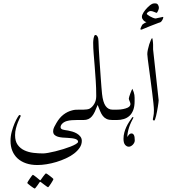

<svg xmlns="http://www.w3.org/2000/svg" viewBox="-20 -707 994 1131"><path d="M446.8 0H432.1Q418.5 0 403.1 1Q387.7 2 374 5.9Q357.4 10.7 347.2 20.8Q336.9 30.8 336.9 42Q336.9 47.9 340.3 51Q343.8 54.2 349.6 56.2Q355.5 58.1 363.5 59.3Q371.6 60.5 380.9 62Q392.1 64 406.2 68.1Q420.4 72.3 432.9 79.6Q445.3 86.9 453.6 97.7Q461.9 108.4 461.9 123Q461.9 144 449.5 162.8Q437 181.6 416.3 197.5Q395.5 213.4 368.4 225.8Q341.3 238.3 312.3 247.1Q283.2 255.9 254.2 260.5Q225.1 265.1 200.2 265.1Q163.1 265.1 133.8 255.1Q104.5 245.1 84 226.6Q63.5 208 52.7 181.6Q42 155.3 42 122.1Q42 95.2 49.3 68.1Q56.6 41 65.9 19.3Q75.2 -2.4 83.7 -16.1Q92.3 -29.8 94.2 -29.8Q97.2 -29.8 99.6 -28.3Q102.1 -26.9 102.1 -23.9Q102.1 -22.5 96.9 -12.5Q91.8 -2.4 85.4 13.4Q79.1 29.3 74 48.8Q68.8 68.4 68.8 88.9Q68.8 125 84.2 146.2Q99.6 167.5 123.8 178.7Q147.9 189.9 177 193.4Q206.1 196.8 233.9 196.8Q244.1 196.8 263.7 193.4Q283.2 189.9 306.2 184.3Q329.1 178.7 352.8 171.4Q376.5 164.1 395.8 156.5Q415 148.9 427.5 141.4Q439.9 133.8 439.9 127.9Q439.9 117.2 424.6 111.8Q409.2 106.4 377 105Q363.3 104.5 348.4 103.3Q333.5 102.1 321 98.4Q308.6 94.7 300.8 87.2Q293 79.6 293 65.9Q293 53.7 299.6 40.8Q306.2 27.8 312 18.1Q330.1 -13.7 354 -32Q377.9 -50.3 405.8 -57.1Q416.5 -60.1 426 -60.5Q435.5 -61 446.8 -61H464.8Q483.4 -61 492.4 -51.5Q501.5 -42 501.5 -30.8Q501.5 -19.5 492.4 -9.8Q483.4 0 464.8 0ZM294.9 347.7Q294.9 349.6 290.5 357.4Q286.1 365.2 280.5 373.8Q274.9 382.3 269.8 389.2Q264.6 396 262.7 396Q261.7 396 255.1 391.4Q248.5 386.7 240.7 380.9Q231.9 374 220.7 365.7Q217.3 362.3 213.9 365.7Q206.5 376 200.7 384.8Q195.3 392.1 190.7 397.9Q186 403.8 184.6 403.8Q183.1 403.8 176 399.2Q168.9 394.5 161.1 388.7Q153.3 382.8 147 377.4Q140.6 372.1 140.6 370.6Q140.6 368.7 145.3 361.1Q149.9 353.5 155.8 345Q161.6 336.4 166.7 329.6Q171.9 322.8 172.9 322.8Q175.3 322.8 181.6 327.4Q188 332 194.8 337.4Q203.1 343.8 212.9 352.5Q215.8 355 217 355.2Q218.3 355.5 220.7 351.6Q228 340.8 234.4 332.5Q239.7 325.7 244.6 319.8Q249.5 314 250.5 314Q252 314 259.3 318.8Q266.6 323.7 274.4 329.8Q282.2 335.9 288.6 341.3Q294.9 346.7 294.9 347.7Z M643.1 0Q621.6 0 608.4 -6.1Q595.2 -12.2 585.9 -23.9Q576.7 -35.6 570.1 -52Q563.5 -68.4 555.2 -88.9Q546.4 -65.9 538.6 -49.3Q530.8 -32.7 521.5 -21.7Q512.2 -10.7 500.2 -5.4Q488.3 0 471.2 0H453.1Q434.6 0 425.5 -9.8Q416.5 -19.5 416.5 -30.8Q416.5 -42 425.5 -51.5Q434.6 -61 453.1 -61H471.2Q481.4 -61 491.9 -62.5Q502.4 -64 507.8 -66.9Q524.4 -76.2 535.6 -95.7Q546.9 -115.2 546.9 -141.1Q546.9 -188.5 543.9 -232.4Q541 -276.4 537.8 -316.2Q534.7 -356 531.7 -390.9Q528.8 -425.8 528.8 -455.1Q528.8 -458.5 529.3 -466.1Q529.8 -473.6 531.2 -481.4Q532.7 -489.3 535.2 -495.1Q537.6 -501 542 -501Q549.3 -501 554.7 -491.2Q560.1 -481.4 560.1 -464.8Q560.5 -445.8 562 -419.4Q563.5 -393.1 565.4 -363.8Q567.4 -334.5 569.6 -303.7Q571.8 -272.9 573.7 -244.9Q575.7 -216.8 577.6 -193.1Q579.6 -169.4 581.1 -153.8Q586.4 -105 601.8 -83Q617.2 -61 643.1 -61H662.1Q680.7 -61 689.7 -51.5Q698.7 -42 698.7 -30.8Q698.7 -19.5 689.7 -9.8Q680.7 0 662.1 0Z M772.9 -110.8Q772.9 -80.1 764.9 -58.8Q756.8 -37.6 742.7 -24.7Q728.5 -11.7 709.5 -5.9Q690.4 0 668 0H649.9Q631.3 0 622.3 -9.8Q613.3 -19.5 613.3 -30.8Q613.3 -42 622.3 -51.5Q631.3 -61 649.9 -61H668Q689 -61 705.3 -64.5Q721.7 -67.9 732.9 -73.2Q743.2 -78.6 745.8 -84.7Q748.5 -90.8 748.5 -94.2Q748.5 -97.2 747.1 -101.6Q745.6 -106 743.7 -110.6Q741.7 -115.2 740.2 -119.4Q738.8 -123.5 738.8 -126Q738.8 -129.4 741.5 -138.2Q744.1 -147 747.8 -156.7Q751.5 -166.5 754.9 -174.6Q758.3 -182.6 759.8 -184.1Q765.1 -172.4 767.8 -163.8Q770.5 -155.3 771.7 -147.5Q772.9 -139.6 772.9 -131.1Q772.9 -122.6 772.9 -110.8ZM773.9 120.1Q773.9 127.4 770.5 134Q767.1 140.6 762 145.8Q756.8 150.9 750.7 154.1Q744.6 157.2 738.8 157.2Q726.6 157.2 717 146.2Q707.5 135.3 707.5 110.8Q707.5 91.3 712.2 74Q716.8 56.6 724.1 41Q731.4 25.4 740.7 11Q750 -3.4 759.8 -17.1Q764.2 -16.6 765.6 -15.6L766.6 -15.1Q758.8 -1.5 752 13.7Q745.1 28.8 740.2 43.9Q735.4 59.1 732.7 73.5Q730 87.9 730 100.1Q735.8 90.3 741.2 84.7Q746.6 79.1 754.9 79.1Q763.2 79.1 768.6 88.1Q773.9 97.2 773.9 120.1Z M941.9 -605Q941.9 -603.5 940.7 -599.1Q939.5 -594.7 937 -590.1Q934.6 -585.4 930.9 -581.1Q927.2 -576.7 922.9 -575.2Q919.9 -574.7 913.8 -572.3Q907.7 -569.8 899.4 -566.7Q891.1 -563.5 881.3 -559.8Q871.6 -556.2 861.8 -552.2Q837.9 -543 826.4 -537.6Q814.9 -532.2 811 -532.2Q807.1 -532.2 807.1 -536.1Q807.1 -538.1 808.6 -541.7Q810.1 -545.4 812 -549.6Q814 -553.7 815.9 -557.1Q817.9 -560.5 818.8 -562Q820.3 -563.5 823.5 -565.7Q826.7 -567.9 830.3 -570.1Q834 -572.3 837.4 -574Q840.8 -575.7 842.8 -576.2Q839.4 -577.1 834.5 -579.8Q829.6 -582.5 825.7 -586.7Q821.8 -590.8 818.8 -596.2Q815.9 -601.6 815.9 -608.4Q815.9 -614.3 818.8 -621.3Q821.8 -628.4 826.4 -635.5Q831.1 -642.6 836.7 -649.4Q842.3 -656.2 848.1 -662.1Q857.9 -671.9 864.5 -677Q871.1 -682.1 876.2 -684.3Q881.3 -686.5 885.7 -686.8Q890.1 -687 895 -687Q905.8 -687 910.9 -678.5Q916 -669.9 916 -660.2Q916 -657.7 914.6 -652.8Q913.1 -647.9 910.9 -643.3Q908.7 -638.7 906.5 -635Q904.3 -631.3 902.8 -631.3Q900.9 -631.3 897 -633.1Q893.1 -634.8 888.2 -636.7Q883.3 -638.7 877.9 -640.4Q872.6 -642.1 868.2 -642.1Q859.9 -642.1 852.3 -636.2Q844.7 -630.4 844.7 -625Q844.7 -623.5 850.1 -619.4Q855.5 -615.2 863.5 -610.6Q871.6 -606 880.6 -602.3Q889.6 -598.6 897 -598.1Q902.8 -599.6 909.7 -601.1Q916.5 -602.5 922.6 -603.8Q928.7 -605 933.1 -606Q937.5 -606.9 939 -607.4Q939.9 -607.4 940.9 -607.2Q941.9 -606.9 941.9 -605Z M914.6 -116.2Q914.6 -112.3 913.3 -101.8Q912.1 -91.3 909.9 -78.1Q907.7 -64.9 905 -50.5Q902.3 -36.1 899.4 -24.4Q896.5 -12.7 893.8 -4.9Q891.1 2.9 888.7 2.9Q880.4 2.9 880.4 -4.9Q880.4 -7.3 883.5 -21.2Q886.7 -35.2 886.7 -57.1Q886.7 -70.8 883.8 -98.6Q880.9 -126.5 876.5 -161.1Q872.1 -195.8 867.2 -232.9Q862.3 -270 857.9 -302.2Q853.5 -334.5 850.6 -357.9Q847.7 -381.3 847.7 -388.2Q847.7 -399.4 851.1 -415.3Q854.5 -431.2 859.1 -445.8Q863.8 -460.4 868.7 -471.2Q873.5 -481.9 876.5 -482.9Q877.4 -481.4 878.4 -476.6Q879.4 -471.7 880.1 -465.8Q880.9 -460 881.3 -453.9Q881.8 -447.8 881.8 -443.8V-416Z"/></svg>

Font: Scheherazade Urdu
Style: Regular
Weight: 400
Designer: SIL International
Foundry: SIL International
Version: Version 1.005 (build 117/117)